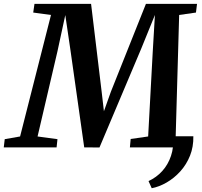

<svg xmlns="http://www.w3.org/2000/svg" viewBox="-60 -763 1046 994"><path d="M941 -57.5Q942 -3 923.8 42.8Q905.5 88.5 873.8 123.8Q842 159 803.2 181.5Q764.5 204 725.5 211.5L709 174.5Q750 155.5 780 122.5Q810 89.5 825.2 44.2Q840.5 -1 836.5 -57.5ZM-40.5 0 -35.5 -42.5 44 -56.5 204 -685.5 112 -698 118.5 -743H411.5L466.5 -286L478 -187L514 -288L695.5 -743H960L954.5 -698L867.5 -685.5L849.5 -56.5L935.5 -42.5L932 0H612.5L616.5 -43.5L707 -56.5L730.5 -490.5L742 -685.5L671.5 -512L455 0.5L376 0L305 -501.5L278 -685L237.5 -497.5L134.5 -56.5L237.5 -42.5L233 0Z"/></svg>

Font: Merriweather 36pt
Style: Bold Italic
Weight: 700
Italic angle: -7.8°
Version: Version 2.101